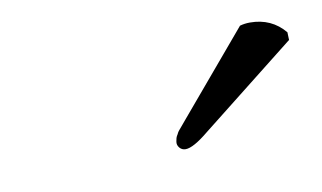

<svg xmlns="http://www.w3.org/2000/svg" viewBox="-34 -761 459 274"><g transform="rotate(-10 195.0 -624.0)"><path d="M324.2 -703.1Q331.1 -705.1 338.9 -705.1Q370.1 -705.1 389.2 -682.1L389.6 -670.9L251.5 -562Q228.5 -543 217.3 -543Q211.9 -543 208.5 -547.1Q205.1 -551.3 206.1 -556.2Q206.5 -558.6 207 -560.5Q207.5 -562.5 208.7 -564.5Q210 -566.4 210.4 -567.6Q210.9 -568.8 212.9 -571.3Q214.8 -573.7 215.8 -574.7Q216.8 -575.7 219.5 -579.1Q222.2 -582.5 223.6 -584Z"/></g></svg>

Font: Linux Biolinum G
Style: Italic
Weight: 400
Italic angle: -12°
Designer: Philipp H. Poll
Foundry: Philipp H. Poll
Version: Version 0.5.1